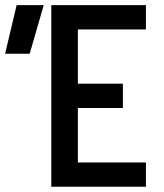

<svg xmlns="http://www.w3.org/2000/svg" viewBox="-20 -713 626 733"><path d="M175.8 0V-693.4H277.3V0ZM175.8 0V-92.8H537.1V0ZM175.8 -300.8V-393.6H449.2V-300.8ZM-0.5 -507.8 43.5 -693.4H147L93.3 -507.8ZM175.8 -600.6V-693.4H537.1V-600.6Z"/></svg>

Font: Cascadia Code
Style: Regular
Weight: 400
Designer: Aaron Bell
Foundry: Saja Typeworks
Version: Version 2404.023